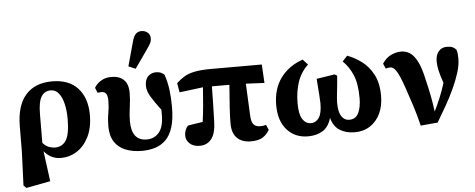

<svg xmlns="http://www.w3.org/2000/svg" viewBox="-58 -934 3167 1280"><g transform="rotate(-5 1525.0 -293.5)"><path d="M203 -287 202 -96Q222 -74 242.5 -66Q263 -58 286 -58Q333 -58 358.5 -98.5Q384 -139 384 -242Q384 -296 373.5 -341Q363 -386 341.5 -413Q320 -440 288 -440Q246 -440 224.5 -404.5Q203 -369 203 -287ZM52 176 61 -50 62 -221Q63 -358 125 -428.5Q187 -499 302 -499Q415 -499 474.5 -433Q534 -367 534 -254Q534 -168 503.5 -107.5Q473 -47 424 -16Q375 15 317 15Q283 15 254.5 0.5Q226 -14 205 -40L232 163L70 194Z M860 15Q799 15 751.5 -3.5Q704 -22 677 -62.5Q650 -103 650 -169Q650 -215 657.5 -254.5Q665 -294 665 -336Q665 -371 655 -385Q645 -399 624 -399Q612 -399 598 -397L584 -431Q600 -459 630 -476.5Q660 -494 698 -494Q751 -494 781 -465.5Q811 -437 811 -378Q811 -333 803.5 -282Q796 -231 796 -190Q796 -58 898 -58Q949 -58 980.5 -95.5Q1012 -133 1012 -214Q1012 -223 1012 -231.5Q1012 -240 1012 -247Q974 -297 948.5 -338Q923 -379 923 -415Q923 -457 944.5 -478Q966 -499 997 -499Q1016 -499 1029 -493.5Q1042 -488 1053 -478Q1070 -429 1077 -376Q1084 -323 1084 -260Q1084 -178 1067 -124Q1050 -70 1019 -40Q988 -10 947.5 2.5Q907 15 860 15ZM818 -554 862 -714Q872 -752 887 -766.5Q902 -781 925 -781Q949 -781 966 -766.5Q983 -752 983 -727Q983 -708 973.5 -691.5Q964 -675 947 -651L865 -534Z M1143 -352 1132 -414Q1157 -438 1185 -455Q1213 -472 1256 -480.5Q1299 -489 1366 -489H1705L1712 -365L1588 -371L1598 -158Q1600 -112 1615.5 -96Q1631 -80 1660 -80Q1683 -80 1698 -86L1713 -51Q1697 -22 1669 -3.5Q1641 15 1588 15Q1530 15 1496.5 -17.5Q1463 -50 1463 -116Q1463 -162 1467 -223Q1471 -284 1478 -373H1361Q1360 -319 1359 -259.5Q1358 -200 1356 -146Q1355 -62 1326 -23.5Q1297 15 1246 15Q1204 15 1179.5 -7.5Q1155 -30 1155 -61Q1155 -99 1179 -126Q1198 -130 1225 -134Q1252 -138 1279 -142Q1287 -196 1292 -256.5Q1297 -317 1301 -372Z M1971 15Q1884 15 1830.5 -45Q1777 -105 1777 -211Q1777 -318 1830 -391Q1883 -464 1979 -498L2012 -462Q1963 -416 1941.5 -352Q1920 -288 1920 -210Q1920 -137 1941.5 -104Q1963 -71 1998 -71Q2031 -71 2051.5 -100.5Q2072 -130 2072 -198Q2072 -214 2069 -254.5Q2066 -295 2061 -362L2183 -381L2199 -371Q2195 -316 2189 -265.5Q2183 -215 2183 -192Q2183 -129 2202.5 -100Q2222 -71 2254 -71Q2298 -71 2316.5 -110Q2335 -149 2335 -208Q2335 -306 2310 -364.5Q2285 -423 2244 -462L2277 -498Q2326 -480 2372 -446Q2418 -412 2448.5 -355Q2479 -298 2479 -211Q2479 -145 2455 -94Q2431 -43 2387 -14Q2343 15 2284 15Q2226 15 2184.5 -10.5Q2143 -36 2127 -95Q2111 -37 2070.5 -11Q2030 15 1971 15Z M2725 9Q2708 -62 2687.5 -125.5Q2667 -189 2645 -253Q2617 -334 2597.5 -364.5Q2578 -395 2558 -395Q2548 -395 2540.5 -393.5Q2533 -392 2526 -390L2511 -424Q2536 -462 2570 -478Q2604 -494 2638 -494Q2670 -494 2696.5 -476.5Q2723 -459 2745 -416.5Q2767 -374 2783 -300Q2798 -239 2808.5 -185.5Q2819 -132 2826 -76Q2846 -116 2865.5 -163Q2885 -210 2901 -262Q2883 -312 2875.5 -346.5Q2868 -381 2868 -407Q2868 -451 2889 -475Q2910 -499 2942 -499Q2967 -499 2980.5 -493.5Q2994 -488 3006 -475Q3011 -460 3012.5 -447Q3014 -434 3014 -414Q3014 -371 2998 -320Q2982 -269 2956.5 -214Q2931 -159 2900 -105Q2869 -51 2839 -1Z"/></g></svg>

Font: Source Serif Pro
Style: Bold
Weight: 700
Designer: Frank Grießhammer
Foundry: Adobe Systems Incorporated
Version: Version 3.001;hotconv 1.0.111;makeotfexe 2.5.65597